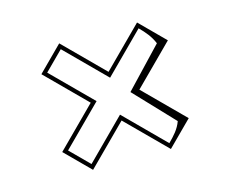

<svg xmlns="http://www.w3.org/2000/svg" viewBox="-63 -560 647 539"><g transform="rotate(-15 260.0 -290.0)"><path d="M330.7 -290 443.8 -403.1 373.1 -473.8 260 -360.7 146.9 -473.8 76.2 -403.1 189.3 -290 76.2 -176.9 146.9 -106.2 260 -219.3 373.1 -106.2 443.8 -176.9ZM304.7 -290 411.9 -176.9C404.2 -155.2 389.7 -139.8 373.1 -123.1L260 -236.3L146.9 -123.1L93.1 -176.9L206.3 -290L93.1 -403.1L146.9 -456.9L260 -343.7L373.1 -456.9C389.6 -440.4 403.1 -424.5 411.9 -403.1Z"/></g></svg>

Font: Sortefax
Style: Medium
Weight: 500
Designer: gluk
Foundry: gluk
Version: Version 0.261